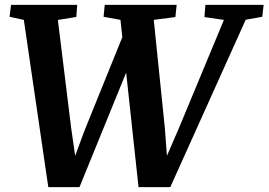

<svg xmlns="http://www.w3.org/2000/svg" viewBox="-20 -763 1102 788"><path d="M178.2 5 77.8 -681.3 19.2 -694.1 25.3 -743H296.9L293.2 -693.4L217.5 -681.1L272 -238.2L297 -64.4L267.6 -67.3L327.9 -229.7L485.9 -620L503.6 -479.3L306.2 5ZM548.5 5 474.4 -681.5 405.1 -694.1 409.9 -743H705L699.9 -693L611.1 -681.5L656.5 -238.2L669.6 -64L641.2 -68.5L712.6 -233.1L899 -681.3L819 -693L823 -743H1062L1056.4 -694.1L988.4 -682L678.9 5Z"/></svg>

Font: Merriweather Light
Style: Italic
Weight: 300
Italic angle: -7.8°
Designer: Eben Sorkin
Foundry: Eben Sorkin
Version: Version 2.101